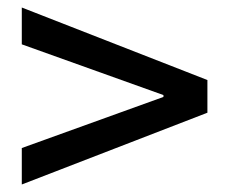

<svg xmlns="http://www.w3.org/2000/svg" viewBox="-20 -629 610 511"><path d="M415 -376V-371L38 -235V-138L532 -329V-416L38 -609V-511Z"/></svg>

Font: Kinto Sans Med
Style: Regular
Weight: 500
Designer: Authors: Ryoko NISHIZUKA  (kana & ideographs); Paul D. Hunt (Latin, Greek & Cyrillic); Wenlong ZHANG  (bopomofo); Sandol
Foundry: Adobe Systems Incorporated, ookami Inc.
Version: Version 0.001